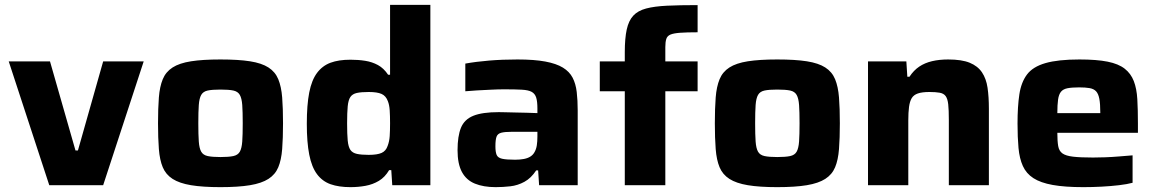

<svg xmlns="http://www.w3.org/2000/svg" viewBox="-20 -763 4760 791"><path d="M183 0 16 -510H186L291 -143H301L405 -510H572L405 0Z M888 8Q815 8 767 0Q719 -8 691 -26Q663 -44 650.5 -74Q638 -104 634.5 -149Q631 -194 631 -255Q631 -317 634.5 -361.5Q638 -406 650.5 -436.5Q663 -467 691 -485Q719 -503 767 -510.5Q815 -518 888 -518Q962 -518 1010 -510.5Q1058 -503 1086 -485Q1114 -467 1126.5 -436.5Q1139 -406 1142.5 -361.5Q1146 -317 1146 -255Q1146 -194 1142.5 -149Q1139 -104 1126.5 -74Q1114 -44 1086 -26Q1058 -8 1010 0Q962 8 888 8ZM888 -116Q922 -116 941 -120Q960 -124 968 -138Q976 -152 978 -180Q980 -208 980 -255Q980 -303 978 -330.5Q976 -358 968 -372Q960 -386 941.5 -390Q923 -394 888 -394Q854 -394 835.5 -390Q817 -386 809 -372Q801 -358 799 -330.5Q797 -303 797 -255Q797 -208 799 -180Q801 -152 809 -138Q817 -124 836 -120Q855 -116 888 -116Z M1424 8Q1376 8 1342 -4Q1308 -16 1286 -45.5Q1264 -75 1254 -126Q1244 -177 1244 -253Q1244 -331 1254 -382Q1264 -433 1286 -462.5Q1308 -492 1341.5 -504.5Q1375 -517 1424 -517Q1456 -517 1484.5 -512.5Q1513 -508 1537 -495Q1561 -482 1579 -455H1587V-743H1753V0H1596L1592 -62H1583Q1566 -33 1541 -18Q1516 -3 1486 2.5Q1456 8 1424 8ZM1499 -125Q1534 -125 1552 -133Q1570 -141 1577 -162Q1584 -180 1585.5 -202.5Q1587 -225 1587 -255Q1587 -286 1585.5 -308.5Q1584 -331 1578 -346Q1570 -368 1552 -376Q1534 -384 1499 -384Q1468 -384 1450 -380Q1432 -376 1423.5 -363.5Q1415 -351 1412.5 -325Q1410 -299 1410 -255Q1410 -210 1412.5 -184Q1415 -158 1423.5 -145.5Q1432 -133 1450.5 -129Q1469 -125 1499 -125Z M2022 8Q1972 8 1936.5 -6.5Q1901 -21 1883 -54.5Q1865 -88 1865 -144Q1865 -202 1879 -236.5Q1893 -271 1930 -286Q1967 -301 2035 -301Q2044 -301 2062.5 -300.5Q2081 -300 2104 -299.5Q2127 -299 2150.5 -298.5Q2174 -298 2194 -297V-316Q2194 -345 2189 -361Q2184 -377 2170.5 -384.5Q2157 -392 2129.5 -393.5Q2102 -395 2057 -395Q2033 -395 2003 -393.5Q1973 -392 1944.5 -390.5Q1916 -389 1897 -387V-501Q1941 -509 1995.5 -513.5Q2050 -518 2112 -518Q2181 -518 2226.5 -509.5Q2272 -501 2299 -484.5Q2326 -468 2339 -443Q2352 -418 2356 -384Q2360 -350 2360 -308V0H2201L2197 -61H2189Q2168 -29 2140.5 -14Q2113 1 2082.5 4.5Q2052 8 2022 8ZM2102 -105Q2122 -105 2138 -108Q2154 -111 2165 -118Q2176 -125 2182 -136Q2189 -148 2191.5 -164Q2194 -180 2194 -201V-220H2088Q2059 -220 2044.5 -216Q2030 -212 2025.5 -199.5Q2021 -187 2021 -160Q2021 -137 2026 -125Q2031 -113 2048.5 -109Q2066 -105 2102 -105Z M2554 0V-387H2451V-510H2554V-548Q2554 -605 2562 -641.5Q2570 -678 2589 -698.5Q2608 -719 2642 -728Q2676 -737 2728 -739.5Q2780 -742 2854 -742V-630Q2809 -630 2782 -628Q2755 -626 2742 -620.5Q2729 -615 2725 -602.5Q2721 -590 2721 -569V-510H2854V-387H2721V0Z M3182 8Q3109 8 3061 0Q3013 -8 2985 -26Q2957 -44 2944.5 -74Q2932 -104 2928.5 -149Q2925 -194 2925 -255Q2925 -317 2928.5 -361.5Q2932 -406 2944.5 -436.5Q2957 -467 2985 -485Q3013 -503 3061 -510.5Q3109 -518 3182 -518Q3256 -518 3304 -510.5Q3352 -503 3380 -485Q3408 -467 3420.5 -436.5Q3433 -406 3436.5 -361.5Q3440 -317 3440 -255Q3440 -194 3436.5 -149Q3433 -104 3420.5 -74Q3408 -44 3380 -26Q3352 -8 3304 0Q3256 8 3182 8ZM3182 -116Q3216 -116 3235 -120Q3254 -124 3262 -138Q3270 -152 3272 -180Q3274 -208 3274 -255Q3274 -303 3272 -330.5Q3270 -358 3262 -372Q3254 -386 3235.5 -390Q3217 -394 3182 -394Q3148 -394 3129.5 -390Q3111 -386 3103 -372Q3095 -358 3093 -330.5Q3091 -303 3091 -255Q3091 -208 3093 -180Q3095 -152 3103 -138Q3111 -124 3130 -120Q3149 -116 3182 -116Z M3556 0V-510H3714L3718 -447H3727Q3744 -473 3767 -488.5Q3790 -504 3820 -511Q3850 -518 3886 -518Q3942 -518 3975 -504.5Q4008 -491 4025.5 -465Q4043 -439 4048.5 -401.5Q4054 -364 4054 -315V0H3889V-269Q3889 -310 3886.5 -333Q3884 -356 3876 -367Q3868 -378 3851.5 -381Q3835 -384 3809 -384Q3779 -384 3761.5 -378Q3744 -372 3736 -358.5Q3728 -345 3725 -322.5Q3722 -300 3722 -267V0Z M4443 8Q4367 8 4317 -1Q4267 -10 4237.5 -29Q4208 -48 4194 -79Q4180 -110 4176 -153.5Q4172 -197 4172 -254Q4172 -324 4179.5 -374Q4187 -424 4211 -456Q4235 -488 4287 -503Q4339 -518 4427 -518Q4498 -518 4543 -509Q4588 -500 4613.5 -480Q4639 -460 4651 -429Q4663 -398 4665.5 -354.5Q4668 -311 4668 -254V-216H4336Q4336 -182 4339.5 -161.5Q4343 -141 4357 -131Q4371 -121 4401 -117.5Q4431 -114 4483 -114Q4505 -114 4533 -115Q4561 -116 4590.5 -118.5Q4620 -121 4646 -123V-10Q4624 -4 4590 0Q4556 4 4518 6Q4480 8 4443 8ZM4513 -279V-299Q4513 -335 4509 -356Q4505 -377 4495.5 -387Q4486 -397 4469 -400Q4452 -403 4426 -403Q4396 -403 4378 -399.5Q4360 -396 4351 -385Q4342 -374 4339 -352.5Q4336 -331 4336 -297H4531Z"/></svg>

Font: Saira SemiExpanded
Style: Bold
Weight: 700
Width: 6
Designer: Hector Gatti with collaboration of the Omnibus-Type team
Foundry: Omnibus-Type
Version: Version 1.101